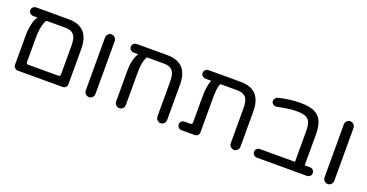

<svg xmlns="http://www.w3.org/2000/svg" viewBox="-31 -1133 3232 1689"><g transform="rotate(20 1585.0 -288.5)"><path d="M596.7 -368.2V-39.1Q596.7 -21.5 585 -10.3Q573.2 1 555.7 1H136.7Q121.1 1 108.9 -11.2Q96.7 -23.4 96.7 -39.1V-317.4Q96.7 -368.2 108.4 -419.9Q120.1 -471.7 140.6 -497.1H101.6Q84 -497.1 71.3 -508.3Q58.6 -519.5 58.6 -537.1Q58.6 -554.7 71.3 -565.9Q84 -577.1 101.6 -577.1H402.3Q500 -577.1 548.3 -525.4Q596.7 -473.6 596.7 -368.2ZM402.3 -497.1H223.6Q187.5 -446.3 187.5 -317.4V-98.6Q187.5 -79.1 207 -79.1H486.3Q505.9 -79.1 505.9 -98.6V-368.2Q505.9 -439.5 480.5 -468.3Q455.1 -497.1 402.3 -497.1Z M758.8 -40V-535.2Q758.8 -553.7 772 -567.4Q785.2 -581.1 803.7 -581.1Q822.3 -581.1 835.9 -567.4Q849.6 -553.7 849.6 -535.2V-40Q849.6 -21.5 836.4 -7.8Q823.2 5.9 804.7 5.9Q786.1 5.9 772.5 -7.8Q758.8 -21.5 758.8 -40Z M1520.5 -368.2V-40Q1520.5 -21.5 1507.3 -7.8Q1494.1 5.9 1475.6 5.9Q1457 5.9 1443.4 -7.8Q1429.7 -21.5 1429.7 -40V-368.2Q1429.7 -439.5 1404.3 -468.3Q1378.9 -497.1 1326.2 -497.1H1164.1Q1147.5 -467.8 1140.6 -428.7Q1133.8 -389.6 1133.8 -332V-40Q1133.8 -21.5 1120.6 -7.8Q1107.4 5.9 1088.9 5.9Q1070.3 5.9 1056.6 -7.8Q1043 -21.5 1043 -40V-336.9Q1043 -381.8 1053.7 -425.8Q1064.5 -469.7 1084 -497.1H1042Q1024.4 -497.1 1011.7 -508.3Q999 -519.5 999 -537.1Q999 -554.7 1011.7 -565.9Q1024.4 -577.1 1042 -577.1H1326.2Q1423.8 -577.1 1472.2 -525.4Q1520.5 -473.6 1520.5 -368.2Z M2207 -368.2V-40Q2207 -21.5 2193.8 -7.8Q2180.7 5.9 2162.1 5.9Q2143.6 5.9 2129.9 -7.8Q2116.2 -21.5 2116.2 -40V-368.2Q2116.2 -439.5 2090.8 -468.3Q2065.4 -497.1 2012.7 -497.1H1851.6Q1839.8 -468.8 1836.4 -436.5Q1833 -404.3 1833 -342.8V-39.1Q1833 -21.5 1821.3 -10.3Q1809.6 1 1792 1H1668.9Q1653.3 1 1641.1 -11.2Q1628.9 -23.4 1628.9 -39.1Q1628.9 -55.7 1641.1 -67.4Q1653.3 -79.1 1668.9 -79.1H1722.7Q1742.2 -79.1 1742.2 -98.6V-346.7Q1742.2 -439.5 1766.6 -497.1H1714.8Q1697.3 -497.1 1684.6 -508.3Q1671.9 -519.5 1671.9 -537.1Q1671.9 -554.7 1684.6 -565.9Q1697.3 -577.1 1714.8 -577.1H2012.7Q2110.4 -577.1 2158.7 -525.4Q2207 -473.6 2207 -368.2Z M2883.8 -39.1Q2883.8 -21.5 2872.1 -10.3Q2860.4 1 2842.8 1H2374Q2358.4 1 2346.2 -11.2Q2334 -23.4 2334 -39.1Q2334 -55.7 2346.2 -67.4Q2358.4 -79.1 2374 -79.1H2703.1V-368.2Q2703.1 -421.9 2690.4 -450.2Q2678.7 -477.5 2649.9 -490.2Q2621.1 -502.9 2569.3 -502.9Q2533.2 -502.9 2495.6 -498Q2458 -493.2 2385.7 -479.5Q2367.2 -476.6 2352.1 -487.3Q2336.9 -498 2336.9 -517.6Q2336.9 -532.2 2347.2 -543.5Q2357.4 -554.7 2373 -558.6Q2476.6 -583 2573.2 -583Q2655.3 -583 2702.1 -561.5Q2750 -540 2772 -493.2Q2793.9 -446.3 2793.9 -368.2V-79.1H2842.8Q2860.4 -79.1 2872.1 -67.9Q2883.8 -56.6 2883.8 -39.1Z M2994.1 -40V-535.2Q2994.1 -553.7 3007.3 -567.4Q3020.5 -581.1 3039.1 -581.1Q3057.6 -581.1 3071.3 -567.4Q3085 -553.7 3085 -535.2V-40Q3085 -21.5 3071.8 -7.8Q3058.6 5.9 3040 5.9Q3021.5 5.9 3007.8 -7.8Q2994.1 -21.5 2994.1 -40Z"/></g></svg>

Font: jf-openhuninn-1.1
Style: Regular
Weight: 400
Designer: [Kosugi Maru]
      Designed by Motoya company      

      [Varela Round]
      Joe Prince(Latin component); Avraham Co
Foundry: justfont CO.,LTD.
Version: 1.1